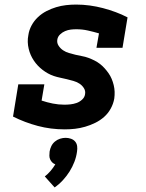

<svg xmlns="http://www.w3.org/2000/svg" viewBox="-20 -558 640 840"><path d="M263 8Q202 8 145.5 -7Q89 -22 37 -48L60 -189H174L162 -118Q186 -110 211 -105Q236 -100 262 -100Q275 -100 288.5 -101.5Q302 -103 315 -107.5Q328 -112 339 -122Q350 -132 352 -145Q355 -160 347 -172.5Q339 -185 327 -192.5Q315 -200 301 -204Q287 -208 272.5 -211.5Q258 -215 243.5 -218Q229 -221 215.5 -225.5Q202 -230 189.5 -237Q177 -244 166 -252.5Q155 -261 145.5 -271Q136 -281 128 -293Q120 -305 114.5 -317.5Q109 -330 105.5 -344.5Q102 -359 101.5 -374Q101 -389 104 -404Q107 -426 118 -446.5Q129 -467 146 -483Q163 -499 183.5 -509.5Q204 -520 225.5 -526.5Q247 -533 269 -535.5Q291 -538 313 -538Q343 -538 372.5 -534Q402 -530 430.5 -522.5Q459 -515 486 -505Q513 -495 538 -482L516 -349H402L413 -412Q389 -419 364.5 -424.5Q340 -430 314 -430Q301 -430 289 -428.5Q277 -427 265 -422Q253 -417 243 -407.5Q233 -398 231 -386Q228 -371 236 -358.5Q244 -346 256 -338Q268 -330 282 -326Q296 -322 310 -318.5Q324 -315 338.5 -312.5Q353 -310 366.5 -305Q380 -300 393 -293.5Q406 -287 417 -278.5Q428 -270 437.5 -259.5Q447 -249 455 -237.5Q463 -226 468.5 -213Q474 -200 477.5 -185.5Q481 -171 481.5 -156.5Q482 -142 480 -127Q476 -104 464.5 -83Q453 -62 435.5 -46.5Q418 -31 396.5 -20.5Q375 -10 352.5 -3.5Q330 3 308 5.5Q286 8 263 8ZM219 262 176 214Q190 203 201.5 189.5Q213 176 222 161Q222 161 222 161Q222 161 222 161Q214 158 208.5 152.5Q203 147 199.5 139.5Q196 132 196 123Q196 114 197 105Q199 93 204.5 81.5Q210 70 220 61.5Q230 53 242.5 49Q255 45 267 45Q279 45 290.5 49Q302 53 309 61.5Q316 70 317.5 81.5Q319 93 317 105Q314 128 305.5 150Q297 172 284.5 192Q272 212 255.5 230Q239 248 219 262Z"/></svg>

Font: Iosevka Slab XBdEx
Style: Italic
Weight: 800
Width: 7
Italic angle: -9°
Monospace: yes
Designer: Belleve Invis
Foundry: Belleve Invis
Version: Version 11.1.1; ttfautohint (v1.8.3)